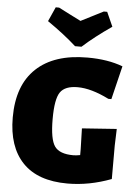

<svg xmlns="http://www.w3.org/2000/svg" viewBox="-61 -953 717 1011"><g transform="rotate(5 298.0 -447.5)"><path d="M464 -907 498 -831Q408 -769 345 -712H311Q248 -769 158 -831L192 -907H210Q229 -897 268.5 -877Q308 -857 328 -847Q347 -857 387 -877Q427 -897 446 -907ZM382 -658Q490 -658 569 -628L526 -451H510Q416 -498 344 -498Q277 -498 252 -461.5Q227 -425 227 -320Q227 -213 253 -176Q279 -139 352 -139Q366 -139 388 -143V-175L385 -284L568 -297L565 -209V-32Q449 12 334 12Q177 12 97 -71.5Q17 -155 17 -310Q17 -480 111.5 -569Q206 -658 382 -658Z"/></g></svg>

Font: Alegreya Sans SC Black
Style: Regular
Weight: 900
Designer: Juan Pablo del Peral
Foundry: Huerta Tipografica
Version: Version 2.007